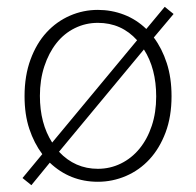

<svg xmlns="http://www.w3.org/2000/svg" viewBox="-20 -521 575 563"><path d="M267 12Q185 12 126 -44L72 22L46 1L104 -69Q80 -101 66 -143Q52 -185 52 -239Q52 -299 69.5 -346.5Q87 -394 116.5 -426Q146 -458 185 -475Q224 -492 267 -492Q307 -492 343.5 -478Q380 -464 409 -436L463 -501L489 -480L431 -411Q455 -379 469 -336Q483 -293 483 -239Q483 -179 465.5 -132.5Q448 -86 418.5 -54Q389 -22 349.5 -5Q310 12 267 12ZM97 -240Q97 -159 133 -103L382 -403Q336 -454 267 -454Q231 -454 199.5 -438.5Q168 -423 145.5 -394.5Q123 -366 110 -326.5Q97 -287 97 -240ZM267 -26Q303 -26 334.5 -41.5Q366 -57 389 -85Q412 -113 425 -152Q438 -191 438 -238Q438 -320 402 -376L153 -76Q200 -26 267 -26Z"/></svg>

Font: hySource Sans Pro Light
Style: Regular
Weight: 300
Designer: Paul D. Hunt
Foundry: Adobe Systems Incorporated
Version: Version 2.021;PS 2.000;hotconv 1.0.86;makeotf.lib2.5.63406